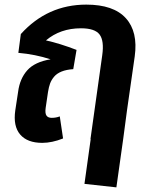

<svg xmlns="http://www.w3.org/2000/svg" viewBox="-20 -600 666 828"><path d="M352.1 -580.1Q469.7 -580.1 522.7 -521.5Q575.7 -462.9 561 -356.9L527.8 -125L511.2 0L481.9 208L344.2 192.9L371.1 0H370.1L420.9 -361.8Q429.7 -424.3 409.4 -451.2Q389.2 -478 329.1 -478Q240.2 -478 178.2 -425.8Q237.8 -412.6 310.1 -384.8L295.9 -301.8Q266.1 -299.8 245.6 -291.5Q225.1 -283.2 213.4 -269.3Q201.7 -255.4 196 -240Q190.4 -224.6 187 -203.1L176.8 -133.8Q173.8 -111.3 180.4 -101.6Q187 -91.8 203.1 -91.8Q221.7 -91.8 237.8 -98.1L252 -2.9Q204.1 16.1 162.1 16.1Q97.7 16.1 66.9 -20Q36.1 -56.2 45.9 -124L58.1 -204.1Q65.4 -260.7 97.7 -296.9Q129.9 -333 198.2 -344.2Q132.3 -365.7 59.1 -372.1L69.8 -453.1Q184.6 -580.1 352.1 -580.1Z"/></svg>

Font: FiraGO SemiBold
Style: Italic
Weight: 600
Italic angle: -8°
Designer: bBox Type GmbH
Foundry: bBox Type GmbH
Version: Version 1.001;PS 001.001;hotconv 1.0.88;makeotf.lib2.5.64775